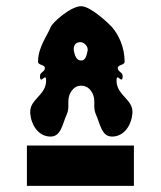

<svg xmlns="http://www.w3.org/2000/svg" viewBox="-20 -780 526 628"><path d="M68 -304V-172H418V-304ZM242.8 -642.1C254.8 -642.1 266.8 -629.3 266.8 -618.9V-615.7C263.6 -599.7 260.4 -582.1 245.2 -582.1C229.2 -582.1 224.4 -599.7 221.2 -615.7V-618.9C221.2 -629.3 225.2 -642.1 242.8 -642.1ZM246 -759.7C245.8 -759.7 245.5 -759.7 245.2 -759.7C212.3 -759.7 153.1 -708.4 146 -691.7C134 -662.1 104.4 -625.3 104.4 -578.1C104.4 -566.1 126.8 -569.3 126.8 -557.3C126.8 -545.3 110.8 -543.7 110.8 -531.7C110.8 -499.7 130.8 -545.3 130.8 -517.3C130.8 -514.1 130.8 -510.1 130 -506.1C122.8 -466.1 78.8 -453.3 78.8 -414.1V-410.1C82 -370.9 105.2 -334.1 144.4 -333.3H145.2C180.4 -333.3 183.6 -374.1 198.8 -406.9C202.8 -416.5 203.6 -425.3 203.6 -434.1V-446.1C203.6 -455.7 204.4 -465.3 210 -475.7C218 -490.1 228.4 -499.7 245.2 -499.7C262 -499.7 274 -490.9 282 -475.7C287.6 -465.3 288.4 -455.7 288.4 -446.1V-434.1C288.4 -425.3 289.2 -416.5 293.2 -406.9C308.4 -374.1 311.6 -333.3 346.8 -333.3H347.6C386.8 -334.1 410 -370.9 413.2 -410.1V-414.1C413.2 -453.3 369.2 -466.1 362 -506.1C361.2 -510.1 361.2 -514.1 361.2 -517.3C361.2 -545.3 381.2 -499.7 381.2 -531.7C381.2 -543.7 365.2 -545.3 365.2 -557.3C365.2 -569.3 387.6 -566.1 387.6 -578.1C387.6 -625.3 368.4 -666.1 346 -691.7C339.6 -698.9 278.8 -758.9 246 -759.7Z"/></svg>

Font: Chromatic Etruscan
Style: Regular
Weight: 400
Version: Version 000.910